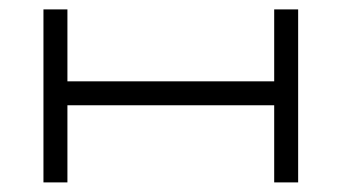

<svg xmlns="http://www.w3.org/2000/svg" viewBox="-20 -379 710 399"><path d="M549.8 -359.4Q566.4 -359.4 599.6 -359.4Q599.6 -240.2 599.6 0Q583 0 549.8 0Q549.8 -52.7 549.8 -160.2Q407.2 -160.2 120.1 -160.2Q120.1 -106.4 120.1 0Q103.5 0 70.3 0Q70.3 -120.1 70.3 -359.4Q86.9 -359.4 120.1 -359.4Q120.1 -309.6 120.1 -210Q263.7 -210 549.8 -210Q549.8 -247.1 549.8 -285.2Q549.8 -322.3 549.8 -359.4Z"/></svg>

Font: Tsing
Style: Bold
Weight: 400
Designer: iepn
Foundry: Jiangxue academy
Version: Version 1.0